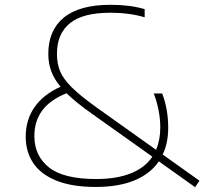

<svg xmlns="http://www.w3.org/2000/svg" viewBox="-20 -769 850 799"><path d="M792 10 641 -97.5Q605.5 -45.5 539.2 -18.2Q473 9 379 9Q279.5 9 214.2 -17.5Q149 -44 118 -91Q87 -138 87 -200Q87 -270.5 123.8 -323.2Q160.5 -376 232 -408Q205 -440.5 193 -473.2Q181 -506 181 -545Q181 -643 245.8 -696Q310.5 -749 440 -749Q521.5 -749 582 -731V-697Q518.5 -716 439 -716Q324.5 -716 270.8 -672.2Q217 -628.5 217 -545Q217 -504 230.2 -472.2Q243.5 -440.5 279 -405.2Q314.5 -370 383 -321L629.5 -145.5Q647 -186.5 647 -239Q647 -273 640 -309.5Q633 -346 620 -380H655Q680 -314 680 -238Q680 -173.5 657 -126L810 -17ZM614 -117 365 -294Q296.5 -342 257 -381Q188.5 -353.5 155.8 -309.2Q123 -265 123 -203Q123 -120.5 184 -72.2Q245 -24 380 -24Q465 -24 524.2 -47.5Q583.5 -71 614 -117Z"/></svg>

Font: Encode Sans Expanded Thin
Style: Regular
Weight: 250
Width: 7
Designer: Multiple Designers
Foundry: Impallari Type
Version: Version 2.000